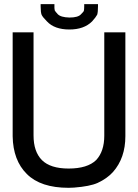

<svg xmlns="http://www.w3.org/2000/svg" viewBox="-20 -895 665 925"><path d="M482.4 -739.3H584V-239.3Q584 -133.8 524.4 -66.4Q495.1 -34.2 450.2 -13.7Q413.1 2.9 336.9 8.8L310.5 9.8Q175.8 9.8 109.4 -56.6Q43 -122.1 41 -238.3V-739.3H141.6V-242.2Q141.6 -165 181.6 -124Q222.7 -83 310.5 -83Q401.4 -83 443.4 -124Q482.4 -166 482.4 -241.2ZM175.8 -865.2V-875H242.2V-865.2V-856.4Q242.2 -851.6 243.2 -848.6L244.1 -843.8Q245.1 -843.8 247.1 -839.8Q248 -837.9 250 -835.9Q250 -835 253.9 -832L257.8 -827.1Q272.5 -811.5 314.5 -810.5Q356.4 -810.5 370.1 -826.2Q381.8 -837.9 383.8 -841.8Q385.7 -849.6 385.7 -865.2V-875H452.1V-865.2Q452.1 -835.9 448.2 -824.2Q441.4 -811.5 423.8 -792Q384.8 -752.9 314.5 -752.9Q242.2 -752.9 206.1 -792Q186.5 -811.5 180.7 -823.2Q175.8 -835 175.8 -865.2Z"/></svg>

Font: RobotoJAA
Style: Medium
Weight: 500
Version: Version 2.05; 2016-11-05